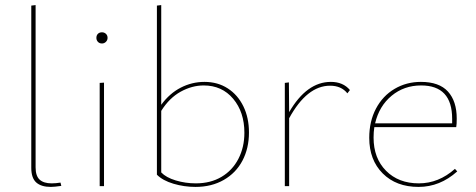

<svg xmlns="http://www.w3.org/2000/svg" viewBox="-20 -732 1871 755"><path d="M103 -72V-710L120 -712V-74Q120 -40 136 -25.5Q152 -11 183 -11Q199 -11 218 -14L221 -1Q193 3 180 3Q142 3 122.5 -14.5Q103 -32 103 -72Z M359 -583Q359 -593 365 -599Q371 -605 381 -605Q390 -605 396.5 -599Q403 -593 403 -583Q403 -574 396.5 -567.5Q390 -561 381 -561Q371 -561 365 -567.5Q359 -574 359 -583ZM372 -406 389 -407V0H372Z M959 -211Q959 -149 933.5 -100.5Q908 -52 860 -24.5Q812 3 749 3Q704 3 662 -9.5Q620 -22 597 -45V-710L614 -712V-320Q647 -365 691 -387.5Q735 -410 784 -410Q836 -410 875.5 -384.5Q915 -359 937 -314Q959 -269 959 -211ZM941 -210Q941 -291 897 -343.5Q853 -396 781 -396Q735 -396 690.5 -371.5Q646 -347 614 -296V-54Q633 -34 671 -22.5Q709 -11 750 -11Q808 -11 851 -36.5Q894 -62 917.5 -107.5Q941 -153 941 -210Z M1356 -378 1346 -365Q1322 -395 1278 -395Q1187 -395 1117 -267V0H1100V-406L1116 -408L1117 -291Q1186 -410 1281 -410Q1329 -410 1356 -378Z M1778 -58Q1710 3 1626 3Q1538 3 1485 -50Q1432 -103 1432 -190Q1432 -255 1458.5 -305Q1485 -355 1531.5 -382.5Q1578 -410 1635 -410Q1707 -410 1741.5 -372Q1776 -334 1776 -266Q1776 -242 1774 -232H1452Q1449 -213 1449 -191Q1449 -110 1498 -60.5Q1547 -11 1627 -11Q1705 -11 1769 -68ZM1455 -247H1758V-265Q1758 -396 1636 -396Q1569 -396 1520 -355.5Q1471 -315 1455 -247Z"/></svg>

Font: Ysabeau Infant Thin
Style: Regular
Weight: 200
Designer: Christian Thalmann (Catharsis Fonts)
Version: Version 0.003